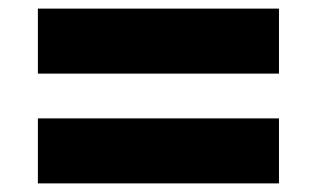

<svg xmlns="http://www.w3.org/2000/svg" viewBox="-20 -573 736 446"><path d="M628 -553V-402H68V-553ZM628 -298V-147H68V-298Z"/></svg>

Font: MSTAGE
Style: Bold
Weight: 700
Designer: Ninad Kale (Devanagari), Jonny Pinhorn (Latin)
Foundry: Indian Type Foundry
Version: 4.004